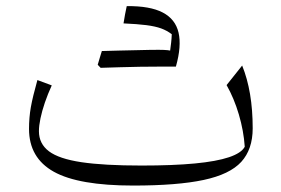

<svg xmlns="http://www.w3.org/2000/svg" viewBox="-20 -588 900 614"><path d="M762.7 -118.7Q752 -98.6 712.2 -85.2Q672.4 -71.8 602.8 -65.2Q533.2 -58.6 432.6 -58.6Q312.5 -58.6 240.5 -69.3Q168.5 -80.1 136.5 -104.2Q104.5 -128.4 104.5 -168.5Q104.5 -186 109.4 -209.5Q114.3 -232.9 123.5 -260Q132.8 -287.1 145.5 -314.9L99.6 -332Q84.5 -278.3 78.6 -245.1Q72.8 -211.9 72.8 -175.8Q72.8 -83 152.1 -38.8Q231.4 5.4 405.8 5.4Q547.4 5.4 631.1 -12.5Q714.8 -30.3 751.5 -70.3Q788.1 -110.4 788.1 -177.7Q788.1 -295.4 754.4 -378.4L704.6 -315.9Q728.5 -273.9 743.9 -221.7Q759.3 -169.4 762.7 -118.7ZM523.9 -424.8Q528.8 -411.1 533.2 -399.4Q537.6 -387.7 542.5 -375Q561 -440.4 551 -483.6Q541 -526.9 500.2 -548.1Q459.5 -569.3 385.3 -568.4Q382.3 -555.2 379.9 -542Q377.4 -528.8 375 -513.2Q419.4 -511.2 448 -507.6Q476.6 -503.9 495.4 -497.1Q514.2 -490.2 529.3 -478.5Q528.8 -464.8 527.3 -451.7Q525.9 -438.5 523.9 -424.8ZM301.8 -371.1Q333 -380.4 364 -389.6Q395 -398.9 426 -408.9Q457 -418.9 487.8 -428.7Q479 -428.7 460 -428.5Q440.9 -428.2 415.5 -427.5Q390.1 -426.8 361.6 -426.3Q333 -425.8 305.7 -424.8Q302.2 -414.1 299.1 -403.3Q295.9 -392.6 292.5 -380.9Q294.9 -378.4 297.1 -376Q299.3 -373.5 301.8 -371.1ZM493.2 -375Q508.8 -375 518.6 -375Q528.3 -375 533.9 -375Q539.6 -375 542.5 -375Q543 -379.4 543 -384.3Q543 -389.2 543 -394Q543 -398.9 543 -401.9Q543 -418.9 532.7 -423.8Q522.5 -428.7 487.8 -428.7Q455.1 -421.4 422.4 -413.3Q389.6 -405.3 357.2 -397.2Q324.7 -389.2 292.5 -380.9Q294.9 -378.4 297.1 -376Q299.3 -373.5 301.8 -371.1Q332 -372.1 364 -373Q396 -374 428.5 -374.5Q460.9 -375 493.2 -375Z"/></svg>

Font: Pinar FD VF
Style: Regular
Weight: 300
Designer: Amin Abedi
Version: Version 2.000